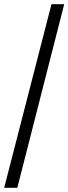

<svg xmlns="http://www.w3.org/2000/svg" viewBox="-20 -780 328 921"><path d="M0 121 227 -760H288L63 121Z"/></svg>

Font: Noto Serif NP Hmong Medium
Style: Regular
Weight: 500
Designer: Dalton Maag Ltd
Foundry: Dalton Maag Ltd
Version: Version 1.001; ttfautohint (v1.8.4.7-5d5b)